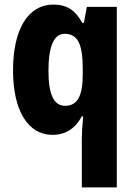

<svg xmlns="http://www.w3.org/2000/svg" viewBox="-20 -580 589 840"><path d="M338 25V240H491V-550H360L347 -480H340C310 -535 273 -560 213 -560C105 -560 37 -455 37 -272C37 -94 104 10 209 10C268 10 309 -18 338 -71H344C340 -30 338 3 338 25ZM265 -117C216 -117 192 -166 192 -270C192 -378 216 -432 263 -432C321 -432 342 -385 342 -280V-254C342 -161 319 -117 265 -117Z"/></svg>

Font: Noto Sans Khmer UI Condensed ExtraBold
Style: Regular
Weight: 800
Width: 3
Designer: Danh Hong and the Monotype Design Team
Foundry: Monotype Imaging Inc.
Version: Version 2.002